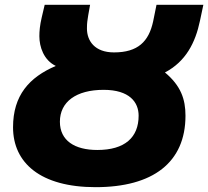

<svg xmlns="http://www.w3.org/2000/svg" viewBox="-20 -734 862 795"><path d="M376 41C613 41 748 -61 748 -255C748 -323 729 -379 663 -434C749 -479 789 -557 808 -648L822 -714H628L614 -645C596 -562 551 -517 452 -517C372 -517 340 -565 340 -616C340 -640 342 -649 345 -669L353 -714H165L153 -663C145 -629 143 -605 143 -584C143 -540 161 -485 211 -461C101 -414 34 -339 34 -207C34 -60 147 41 376 41ZM383 -113C289 -113 228 -152 228 -230C228 -312 295 -362 409 -362C516 -362 554 -311 554 -255C554 -165 497 -113 383 -113Z"/></svg>

Font: Noto Sans UI Black
Style: Italic
Weight: 900
Italic angle: -372°
Designer: Monotype Design Team
Foundry: Monotype Imaging Inc.
Version: Version 1.901